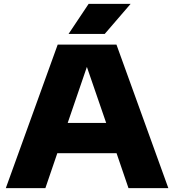

<svg xmlns="http://www.w3.org/2000/svg" viewBox="-20 -970 898 990"><path d="M10 0 277.5 -740H580.5L848 0H642.5L581 -180H275.5L214 0ZM329 -336H527.5L428 -625ZM333.5 -795 437 -950H653.5L520 -795Z"/></svg>

Font: Encode Sans Expanded Expanded ExtraBold
Style: Regular
Weight: 800
Width: 7
Designer: Multiple Designers
Foundry: Impallari Type
Version: Version 3.000; ttfautohint (v1.8.3) -l 8 -r 50 -G 200 -x 14 